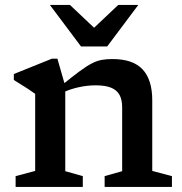

<svg xmlns="http://www.w3.org/2000/svg" viewBox="-20 -736 718 756"><path d="M237 -397V-62L306 -42.5V0H41.5V-42.5L118.5 -63V-366.5Q110 -373 89 -386.8Q68 -400.5 34.5 -421V-444.5L184.5 -505H206ZM392 -42.5 461 -62V-313.5Q461 -343.5 450.5 -362.5Q440 -381.5 417.2 -390.8Q394.5 -400 357 -400Q323.5 -400 289.8 -392.5Q256 -385 230.5 -373L219 -397Q263 -433 291.8 -454.2Q320.5 -475.5 341.2 -486.2Q362 -497 380.8 -500.2Q399.5 -503.5 422.5 -503.5Q503.5 -503.5 541.5 -462.8Q579.5 -422 579.5 -341V-63L657 -42.5V0H392ZM365 -613H336L445.5 -716.5H524.5L402 -553H299L176.5 -716.5H255.5Z"/></svg>

Font: Newsreader 9pt Medium
Style: Regular
Weight: 500
Designer: Hugues Gentile
Foundry: Production Type
Version: Version 1.003